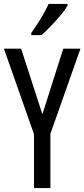

<svg xmlns="http://www.w3.org/2000/svg" viewBox="-20 -963 432 983"><path d="M197 -378 304 -714H392L238 -278V0H154V-276L0 -714H88ZM326 -934Q314 -913 290 -884.5Q266 -856 239.5 -828.5Q213 -801 192 -783H140V-794Q198 -876 229 -943H326Z"/></svg>

Font: Noto Sans Gurmukhi ExtraCondensed
Style: Regular
Weight: 400
Width: 2
Designer: Jelle Bosma - Monotype Design Team
Foundry: Monotype Imaging Inc.
Version: Version 2.004; ttfautohint (v1.8.4.7-5d5b)